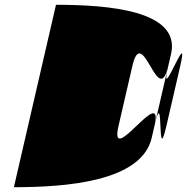

<svg xmlns="http://www.w3.org/2000/svg" viewBox="-20 -782 781 802"><path d="M38 0C255 0 571.3 -23 613.6 -206L625.1 -256C667.4 -439 632.9 -73 675.1 -256L732.8 -506C775.1 -689 640.6 -323 682.8 -506L625.1 -256C667.4 -439 432.9 -73 475.1 -256L532.8 -506C575.1 -689 640.6 -323 682.8 -506L694.4 -556C736.6 -739 429.9 -762 213.9 -762Z"/></svg>

Font: Digital Distortion
Style: Obl
Weight: 400
Version: Version 1